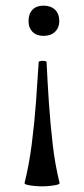

<svg xmlns="http://www.w3.org/2000/svg" viewBox="-20 -385 297 680"><path d="M191 263Q192 267 181.5 269.5Q171 272 156.5 273.5Q142 275 129 275Q116 275 101 273.5Q86 272 76 269.5Q66 267 67 263Q83 199 92.5 125Q102 51 107.5 -24Q113 -99 117 -165Q117 -168 124 -169Q131 -170 138 -169Q145 -168 145 -165Q148 -99 153 -24Q158 51 166.5 125Q175 199 191 263ZM134 -365Q160 -365 175 -350.5Q190 -336 190 -310Q190 -287 175 -272.5Q160 -258 134 -258Q109 -258 95 -272.5Q81 -287 81 -310Q81 -336 95 -350.5Q109 -365 134 -365Z"/></svg>

Font: Cormorant Garamond Light SemiBold
Style: Regular
Weight: 600
Version: Version 4.001